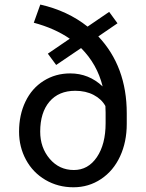

<svg xmlns="http://www.w3.org/2000/svg" viewBox="-20 -791 626 821"><path d="M431.6 -310.1 430.7 -337.4Q414.6 -367.2 380.6 -385Q346.7 -402.8 301.8 -402.8Q231 -402.8 191.4 -356.2Q151.9 -309.6 151.9 -228Q151.9 -159.7 192.6 -111.8Q233.4 -64 295.9 -64Q356.9 -64 394.3 -119.1Q431.6 -174.3 431.6 -264.2ZM400.4 -635.3Q522 -506.3 522 -306.6V-261.2Q522 -184.1 493.4 -122.3Q464.8 -60.5 412.1 -25.4Q359.4 9.8 293.9 9.8Q228 9.8 174.3 -21.7Q120.6 -53.2 91.1 -107.9Q61.5 -162.6 61.5 -228Q61.5 -299.8 88.9 -356.7Q116.2 -413.6 166.7 -445.3Q217.3 -477.1 280.3 -477.1Q359.9 -477.1 418.9 -421.4Q395.5 -516.6 326.7 -585.4L220.2 -513.2L184.6 -561.5L278.3 -625.5Q213.9 -669.9 124.5 -693.8L152.3 -771.5Q269 -745.1 354.5 -677.2L446.8 -740.2L482.4 -691.4Z"/></svg>

Font: RobotoDraft
Style: Regular
Weight: 400
Version: Version 2.001101; 2014